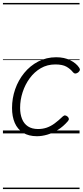

<svg xmlns="http://www.w3.org/2000/svg" viewBox="-20 -909 564 1308"><path d="M232 19Q175 19 137 -5Q99 -29 80.5 -72Q62 -115 62 -173Q62 -240 83.5 -301.5Q105 -363 145 -412Q185 -461 240.5 -490Q296 -519 363 -519Q418 -519 459 -498.5Q500 -478 520 -447Q526 -438 524 -431Q522 -424 512 -415Q501 -408 493 -408Q485 -408 478 -416Q459 -440 432 -455Q405 -470 357 -470Q302 -470 258 -444.5Q214 -419 182.5 -376Q151 -333 134 -280.5Q117 -228 117 -174Q117 -132 130 -99Q143 -66 170.5 -48Q198 -30 239 -30Q271 -30 298.5 -39.5Q326 -49 352.5 -68.5Q379 -88 408 -116Q417 -124 425 -122.5Q433 -121 440 -115Q448 -108 449 -100Q450 -92 442 -83Q411 -47 374.5 -24.5Q338 -2 301.5 8.5Q265 19 232 19ZM0 369H522V379H0ZM0 -20H522V0H0ZM0 -505H522V-500H0ZM0 -889H522V-879H0Z"/></svg>

Font: Playwrite HR Guides
Style: Regular
Weight: 400
Designer: Veronika Burian, José Scaglione
Foundry: TypeTogether
Version: Version 1.003